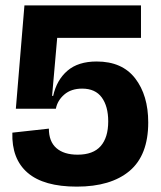

<svg xmlns="http://www.w3.org/2000/svg" viewBox="-20 -681 600 715"><path d="M266 14Q143 14 83 -37.5Q23 -89 26 -187L162 -202Q162 -154 190 -129.5Q218 -105 269 -105Q327 -105 355 -137Q383 -169 383 -229Q383 -285 359 -318Q335 -351 286 -351Q245 -351 219.5 -329Q194 -307 188 -276H39L71 -661H505V-540H193L174 -324H178Q191 -383 231 -417.5Q271 -452 340 -452Q435 -452 483.5 -389Q532 -326 532 -225Q532 -103 462.5 -44.5Q393 14 266 14Z"/></svg>

Font: Bricolage Grotesque 96pt Bricolage Grotesque 48pt Regular
Style: Bold
Weight: 700
Designer: Mathieu Triay
Foundry: Atelier Triay
Version: Version 1.001; ttfautohint (v1.8.4.7-5d5b);gftools[0.9.33.de